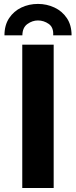

<svg xmlns="http://www.w3.org/2000/svg" viewBox="-20 -944 380 964"><path d="M91.8 0V-719.7H249.5V0ZM170.4 -924.3Q214.8 -924.3 253.4 -906.2Q292 -888.2 315.7 -853Q339.4 -817.9 339.4 -766.6H247.1Q249.5 -806.6 224.6 -824Q199.7 -841.3 170.4 -841.3Q142.6 -841.3 117.7 -823.5Q92.8 -805.7 92.3 -766.6H2.4Q2.4 -817.9 25.9 -853Q49.3 -888.2 87.4 -906.2Q125.5 -924.3 170.4 -924.3Z"/></svg>

Font: Reddit Sans Condensed ExtraBold
Style: Regular
Weight: 800
Designer: Stephen Hutchings
Foundry: Reddit
Version: Version 1.014